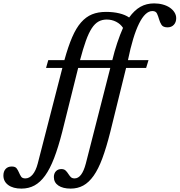

<svg xmlns="http://www.w3.org/2000/svg" viewBox="-214 -850 1057 1130"><path d="M152 -73Q129 17 104.5 80.5Q80 144 51.5 183.5Q23 223 -11 241.5Q-45 260 -88 260Q-137 260 -165.5 239Q-194 218 -194 183Q-194 159 -181 144.5Q-168 130 -145 130Q-124 130 -116 141Q-108 152 -102.5 165Q-97 178 -90 189Q-83 200 -65 200Q-41 200 -22 177.5Q-3 155 8 113L153 -450H57L70 -496H165Q187 -576 210.5 -630.5Q234 -685 263 -718Q292 -751 327.5 -765.5Q363 -780 410 -780Q453 -780 488 -771.5Q523 -763 546 -747Q577 -790 612.5 -810Q648 -830 693 -830Q720 -830 744 -823.5Q768 -817 785.5 -805Q803 -793 813 -777Q823 -761 823 -743Q823 -719 809 -704Q795 -689 772 -689Q746 -689 736.5 -704Q727 -719 722 -737Q717 -755 710 -770Q703 -785 683 -785Q641 -785 604.5 -711.5Q568 -638 539 -496H660L646 -450H528L435 -73Q412 18 388.5 81.5Q365 145 337 184.5Q309 224 276 242Q243 260 202 260Q156 260 129.5 242Q103 224 103 192Q103 171 115 158Q127 145 147 145Q163 145 172 153.5Q181 162 187.5 172.5Q194 183 202 191.5Q210 200 225 200Q268 200 291 113L435 -450H246ZM447 -496Q459 -547 476 -597.5Q493 -648 510 -686Q495 -709 469.5 -722Q444 -735 414 -735Q387 -735 365.5 -723Q344 -711 326 -683.5Q308 -656 291.5 -610Q275 -564 257 -496Z"/></svg>

Font: SVN-Libre Baskerville
Style: Italic
Weight: 400
Italic angle: -14°
Designer: Pablo Impallari, Rodrigo Fuenzalida
Foundry: Pablo Impallari, Rodrigo Fuenzalida
Version: Version 1.000; ttfautohint (v1.8.4)